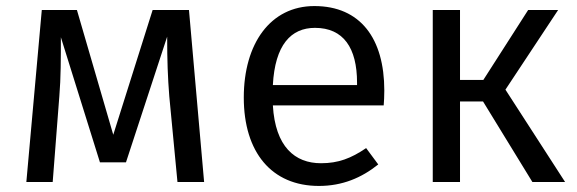

<svg xmlns="http://www.w3.org/2000/svg" viewBox="-20 -601 1904 634"><path d="M604 -568H484L354 -156L234 -568H118L67 0H154L176 -284C181 -343 181 -411 181 -478L310 -65H396L532 -480C532 -401 534 -346 539 -283L566 0H654Z M1249 -302C1249 -474 1170 -581 1018 -581C873 -581 785 -457 785 -279C785 -98 877 13 1033 13C1111 13 1174 -14 1229 -58L1189 -112C1139 -78 1097 -62 1040 -62C954 -62 889 -116 881 -253H1247C1248 -265 1249 -283 1249 -302ZM1159 -320H881C888 -453 941 -509 1020 -509C1114 -509 1159 -443 1159 -328Z M1823 -568H1724L1576 -337H1499V-568H1409V0H1499V-266H1575L1738 0H1846L1649 -305Z"/></svg>

Font: Glow Sans SC Normal Book
Style: Regular
Weight: 500
Designer: Ryoko NISHIZUKA (kana, bopomofo & ideographs); Paul D. Hunt (Latin, Greek & Cyrillic); Sandoll Communications, Soo-young
Version: Version 0.93